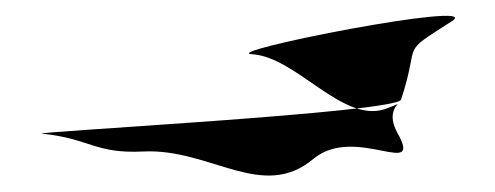

<svg xmlns="http://www.w3.org/2000/svg" viewBox="-20 -593 611 237"><path d="M32 -428C91 -422 97 -403 157 -406C240 -410 304 -344 367 -397C419 -440 504 -370 470 -430C451 -466 492 -471 454 -458C402 -442 346 -522 292 -526C244 -528 580 -594 538 -567C471 -524 500 -545 475 -470C470 -454 14 -430 32 -428Z"/></svg>

Font: CiSf CamouflageKit II
Style: Regular
Weight: 400
Version: Version 1